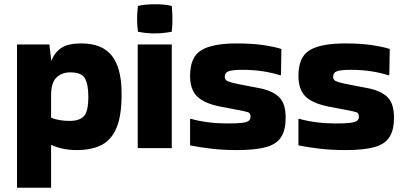

<svg xmlns="http://www.w3.org/2000/svg" viewBox="-20 -705 1896 902"><path d="M220 177H60V-496H212L220 -427V-421H222Q239 -462 270.5 -481.5Q302 -501 362 -501Q459 -501 504.5 -444.5Q550 -388 551 -274Q553 -173 530.5 -112.5Q508 -52 461 -26Q414 0 341 0Q303 0 272.5 -7Q242 -14 222 -24L220 -23ZM310 -365Q270 -365 245 -340.5Q220 -316 220 -257V-152Q257 -137 307 -137Q354 -137 374.5 -159.5Q395 -182 395 -250Q395 -309 379 -337Q363 -365 310 -365Z M787 -677Q790 -641 790 -617Q790 -603 789.5 -588.5Q789 -574 787 -556Q766 -552 746 -550Q726 -548 706 -548Q687 -548 667.5 -550Q648 -552 628 -556Q626 -573 625 -587.5Q624 -602 624 -616Q624 -629 625 -644Q626 -659 628 -677Q648 -682 668.5 -683.5Q689 -685 709 -685Q728 -685 747.5 -683.5Q767 -682 787 -677ZM787 -9H627V-496H787Z M876 -147Q954 -125 1049 -125Q1095 -125 1118 -128Q1141 -131 1149 -138Q1157 -145 1157 -157Q1157 -174 1144.5 -178Q1132 -182 1095 -189L1016 -204Q940 -219 906.5 -251.5Q873 -284 873 -349Q873 -437 925.5 -469Q978 -501 1093 -501Q1162 -501 1214.5 -493.5Q1267 -486 1302 -475L1300 -354L1297 -351Q1216 -377 1120 -377Q1073 -377 1054.5 -370.5Q1036 -364 1036 -345Q1036 -335 1041.5 -329Q1047 -323 1067 -317.5Q1087 -312 1130 -304L1203 -290Q1264 -277 1293 -247Q1322 -217 1322 -152Q1322 -95 1301 -61.5Q1280 -28 1230.5 -14Q1181 0 1094 0Q1028 0 972.5 -6.5Q917 -13 873 -22V-145Z M1385 -147Q1463 -125 1558 -125Q1604 -125 1627 -128Q1650 -131 1658 -138Q1666 -145 1666 -157Q1666 -174 1653.5 -178Q1641 -182 1604 -189L1525 -204Q1449 -219 1415.5 -251.5Q1382 -284 1382 -349Q1382 -437 1434.5 -469Q1487 -501 1602 -501Q1671 -501 1723.5 -493.5Q1776 -486 1811 -475L1809 -354L1806 -351Q1725 -377 1629 -377Q1582 -377 1563.5 -370.5Q1545 -364 1545 -345Q1545 -335 1550.5 -329Q1556 -323 1576 -317.5Q1596 -312 1639 -304L1712 -290Q1773 -277 1802 -247Q1831 -217 1831 -152Q1831 -95 1810 -61.5Q1789 -28 1739.5 -14Q1690 0 1603 0Q1537 0 1481.5 -6.5Q1426 -13 1382 -22V-145Z"/></svg>

Font: Bakbak One
Style: Regular
Weight: 400
Designer: Saumya Kishore and Sanchit Sawaria
Foundry: A Good Feeling
Version: Version 1.003; ttfautohint (v1.8.3)